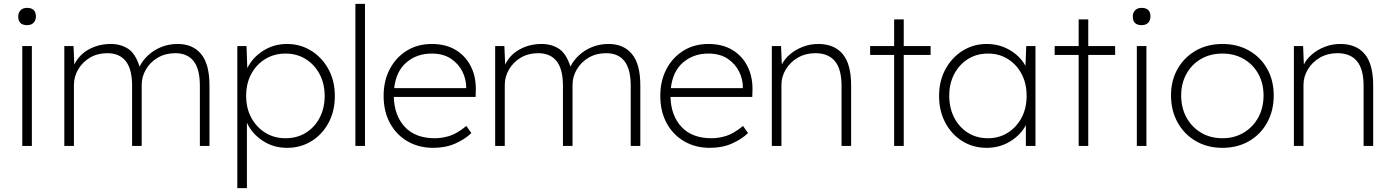

<svg xmlns="http://www.w3.org/2000/svg" viewBox="-20 -760 7244 1000"><path d="M121 -629Q75 -629 75 -674Q75 -694 87 -706.5Q99 -719 121 -719Q167 -719 167 -674Q167 -654 155 -641.5Q143 -629 121 -629ZM96 0V-520H146V0Z M315 0V-520H363L367 -424Q392 -475 443 -503Q494 -531 557 -531Q608 -531 646.5 -506.5Q685 -482 707 -413Q722 -444 750.5 -471Q779 -498 818.5 -514.5Q858 -531 906 -531Q984 -531 1027.5 -478.5Q1071 -426 1071 -315V0H1021V-313Q1021 -400 988.5 -441.5Q956 -483 893 -483Q842 -483 802.5 -460Q763 -437 740.5 -399Q718 -361 718 -318V0H668V-313Q668 -400 635 -441.5Q602 -483 539 -483Q488 -483 449 -460Q410 -437 387.5 -399Q365 -361 365 -318V0Z M1216 220V-520H1264L1268 -405Q1295 -460 1350.5 -495.5Q1406 -531 1475 -531Q1544 -531 1600.5 -496Q1657 -461 1690.5 -400Q1724 -339 1724 -260Q1724 -182 1691.5 -121Q1659 -60 1602.5 -25Q1546 10 1475 10Q1404 10 1348 -27Q1292 -64 1266 -121V220ZM1467 -40Q1527 -40 1573 -68.5Q1619 -97 1645 -147Q1671 -197 1671 -260Q1671 -324 1644.5 -374Q1618 -424 1572 -452.5Q1526 -481 1467 -481Q1408 -481 1361.5 -452.5Q1315 -424 1288.5 -374.5Q1262 -325 1262 -261Q1262 -196 1289 -146.5Q1316 -97 1362 -68.5Q1408 -40 1467 -40Z M1831 0V-740H1881V0Z M2236 10Q2161 10 2102.5 -24Q2044 -58 2011 -119Q1978 -180 1978 -261Q1978 -339 2010 -400Q2042 -461 2098.5 -496Q2155 -531 2229 -531Q2302 -531 2354 -499.5Q2406 -468 2433.5 -412Q2461 -356 2458 -282L2457 -255H2031Q2034 -157 2089 -98.5Q2144 -40 2245 -40Q2282 -40 2321 -52Q2360 -64 2409 -104L2435 -67Q2402 -35 2351.5 -12.5Q2301 10 2236 10ZM2228 -481Q2151 -481 2097 -435Q2043 -389 2033 -301H2408V-307Q2408 -347 2388.5 -387Q2369 -427 2329 -454Q2289 -481 2228 -481Z M2559 0V-520H2607L2611 -424Q2636 -475 2687 -503Q2738 -531 2801 -531Q2852 -531 2890.5 -506.5Q2929 -482 2951 -413Q2966 -444 2994.5 -471Q3023 -498 3062.5 -514.5Q3102 -531 3150 -531Q3228 -531 3271.5 -478.5Q3315 -426 3315 -315V0H3265V-313Q3265 -400 3232.5 -441.5Q3200 -483 3137 -483Q3086 -483 3046.5 -460Q3007 -437 2984.5 -399Q2962 -361 2962 -318V0H2912V-313Q2912 -400 2879 -441.5Q2846 -483 2783 -483Q2732 -483 2693 -460Q2654 -437 2631.5 -399Q2609 -361 2609 -318V0Z M3677 10Q3602 10 3543.5 -24Q3485 -58 3452 -119Q3419 -180 3419 -261Q3419 -339 3451 -400Q3483 -461 3539.5 -496Q3596 -531 3670 -531Q3743 -531 3795 -499.5Q3847 -468 3874.5 -412Q3902 -356 3899 -282L3898 -255H3472Q3475 -157 3530 -98.5Q3585 -40 3686 -40Q3723 -40 3762 -52Q3801 -64 3850 -104L3876 -67Q3843 -35 3792.5 -12.5Q3742 10 3677 10ZM3669 -481Q3592 -481 3538 -435Q3484 -389 3474 -301H3849V-307Q3849 -347 3829.5 -387Q3810 -427 3770 -454Q3730 -481 3669 -481Z M4000 0V-520H4048L4052 -424Q4066 -453 4095 -477.5Q4124 -502 4162 -516.5Q4200 -531 4242 -531Q4325 -531 4369 -478.5Q4413 -426 4413 -315V0H4363V-313Q4363 -400 4328.5 -441.5Q4294 -483 4227 -483Q4176 -483 4136 -460Q4096 -437 4073 -399Q4050 -361 4050 -318V0Z M4637 0V-474H4512V-520H4637V-659H4687V-520H4827V-474H4687V0Z M5119 10Q5048 10 4992 -25Q4936 -60 4903.5 -121Q4871 -182 4871 -260Q4871 -339 4904.5 -400Q4938 -461 4994 -496Q5050 -531 5119 -531Q5185 -531 5239 -499.5Q5293 -468 5321 -417L5325 -520H5373V0H5323V-108Q5295 -56 5240.5 -23Q5186 10 5119 10ZM5126 -40Q5183 -40 5228.5 -68.5Q5274 -97 5300.5 -146.5Q5327 -196 5327 -261Q5327 -325 5301 -374.5Q5275 -424 5229.5 -452.5Q5184 -481 5126 -481Q5067 -481 5021.5 -452.5Q4976 -424 4950 -374.5Q4924 -325 4924 -261Q4924 -198 4949.5 -148Q4975 -98 5020.5 -69Q5066 -40 5126 -40Z M5598 0V-474H5473V-520H5598V-659H5648V-520H5788V-474H5648V0Z M5926 -629Q5880 -629 5880 -674Q5880 -694 5892 -706.5Q5904 -719 5926 -719Q5972 -719 5972 -674Q5972 -654 5960 -641.5Q5948 -629 5926 -629ZM5901 0V-520H5951V0Z M6347 10Q6269 10 6208.5 -25Q6148 -60 6113.5 -122Q6079 -184 6079 -263Q6079 -341 6113.5 -401.5Q6148 -462 6208.5 -496.5Q6269 -531 6347 -531Q6425 -531 6485.5 -496.5Q6546 -462 6580 -401.5Q6614 -341 6614 -263Q6614 -184 6580 -122Q6546 -60 6485.5 -25Q6425 10 6347 10ZM6347 -40Q6409 -40 6457.5 -69Q6506 -98 6533.5 -148Q6561 -198 6561 -263Q6561 -326 6533.5 -375.5Q6506 -425 6457.5 -453Q6409 -481 6347 -481Q6284 -481 6235.5 -453Q6187 -425 6159.5 -375.5Q6132 -326 6132 -263Q6132 -198 6159.5 -148Q6187 -98 6235.5 -69Q6284 -40 6347 -40Z M6719 0V-520H6767L6771 -424Q6785 -453 6814 -477.5Q6843 -502 6881 -516.5Q6919 -531 6961 -531Q7044 -531 7088 -478.5Q7132 -426 7132 -315V0H7082V-313Q7082 -400 7047.5 -441.5Q7013 -483 6946 -483Q6895 -483 6855 -460Q6815 -437 6792 -399Q6769 -361 6769 -318V0Z"/></svg>

Font: Lexend ExtraLight
Style: Regular
Weight: 200
Designer: Bonnie Shaver-Troup, Thomas Jockin
Foundry: Lexend
Version: Version 1.007; ttfautohint (v1.8.3)